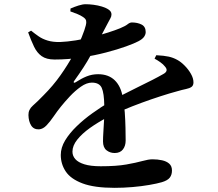

<svg xmlns="http://www.w3.org/2000/svg" viewBox="-20 -834 1040 918"><path d="M128.7 -687.4 114.5 -679.2Q128.7 -640.2 142.7 -611Q156.6 -581.8 179.2 -565.6Q201.9 -549.4 241 -549.4Q305.9 -549.4 369.2 -559.1Q432.5 -568.8 487.4 -583.2Q542.3 -597.6 582.8 -612.2Q623.2 -626.8 641.4 -636.6Q661.1 -646.8 668.9 -658.1Q676.6 -669.4 676.6 -680.6Q676.6 -706.7 656.8 -716.7Q637.1 -726.6 610.5 -726.6Q600.7 -726.6 590.2 -718.1Q579.7 -709.5 554.2 -698.9Q531.6 -689.6 497.5 -678.7Q463.4 -667.8 423.2 -657.7Q383 -647.5 342.4 -641Q301.7 -634.5 267.2 -633.1Q232.9 -632.4 208 -640Q183.1 -647.5 164.6 -660.4Q146.1 -673.2 128.7 -687.4ZM580.8 -162.3Q580.8 -186.9 580 -222.2Q579.3 -257.6 576.6 -296.3Q573.9 -335.1 566.8 -368.6Q558.4 -421.3 528.5 -450.3Q498.5 -479.2 449.2 -479.2Q419.7 -479.2 393.8 -468.6Q367.8 -458 341.2 -440.4Q335.4 -436.9 333.1 -439.4Q330.7 -441.9 334.4 -446.7Q385.8 -517.8 412.1 -566.9Q438.3 -615.9 450.6 -638.3Q461.7 -659.2 473.8 -682.4Q486 -705.6 495.9 -724.3Q503.2 -738.6 508.1 -747Q513 -755.4 513 -765.4Q513 -778.5 500.2 -787.5Q487.4 -796.6 467.6 -802.6Q447.7 -808.6 427 -811.2Q406.3 -813.8 390.5 -813.8Q376.1 -814.1 355.4 -807.6Q334.8 -801.1 317.1 -793.2L316.4 -779.5Q335.6 -772.7 350.6 -766.6Q365.6 -760.4 376.5 -753Q390 -744.4 391.9 -734.7Q393.7 -725.1 390.4 -713.3Q386 -694.1 370.8 -656.3Q355.5 -618.5 330 -571.3Q304.4 -524 269 -473.9Q233.5 -423.7 188.1 -378.3Q158.7 -347.9 137 -328.9Q115.3 -309.9 116 -283.6Q116.7 -253.8 128.9 -234.3Q141 -214.7 166.4 -215.5Q185.6 -216.9 202.3 -234.4Q219.1 -251.9 236.2 -277Q253.4 -302.2 271.2 -324.3Q289.1 -346.6 313.9 -373.2Q338.8 -399.8 366.5 -419.4Q394.2 -439 419.3 -439Q455 -439 466.4 -413.9Q477.8 -388.8 478.6 -328Q479.2 -294.5 477.7 -262.8Q476.2 -231.1 474.3 -204.1Q472.5 -177 472.5 -158.2Q472.5 -128.8 489.2 -115.6Q506 -102.4 528.1 -102.4Q554.4 -102.4 567.6 -119.4Q580.8 -136.4 580.8 -162.3ZM727.2 -570 719 -553.5Q732.6 -546.5 746.8 -536.3Q761 -526.1 768 -516.8Q778.3 -505.5 776.4 -496.6Q774.6 -487.6 761.1 -480.2Q738.5 -467.2 706.6 -450.9Q674.6 -434.7 638.4 -417Q602.3 -399.2 567 -381.1Q531.6 -363 503.8 -346.6Q463.2 -322.2 422 -292.8Q380.7 -263.4 346.6 -230.3Q312.4 -197.3 291.5 -162.8Q270.6 -128.2 270.6 -93.1Q270.6 -49.6 294.4 -14Q318.1 21.6 374.4 42.8Q430.7 64.1 528 64.1Q570.2 64.1 613.5 60.4Q656.7 56.7 694 50.2Q731.4 43.7 753.9 37.1Q781.3 28.9 791.7 15.4Q802.2 1.9 802.2 -18.9Q802.2 -40 789 -51.6Q775.8 -63.1 754.6 -67.7Q733.5 -72.3 709 -72.3Q689.9 -72.3 660.5 -64.1Q631.2 -55.9 583.9 -47.5Q536.5 -39.1 461.8 -39.1Q413.3 -39.1 383.6 -48.4Q353.8 -57.6 340.1 -73.2Q326.4 -88.8 326.4 -108.8Q326.4 -137.4 349.2 -166.2Q372 -194.9 410.2 -222.2Q448.5 -249.5 494 -273.2Q526.3 -289.9 568.8 -307.8Q611.3 -325.8 657.4 -342.7Q703.5 -359.6 747.5 -373.8Q791.5 -388.1 826.4 -397.4Q851.7 -404.8 869.1 -408.3Q886.4 -411.8 895.7 -418.5Q905 -425.2 905 -440.2Q905 -459.5 893 -480.7Q881.1 -501.8 863 -520.1Q845 -538.4 827.4 -547.8Q808.7 -558.3 786.7 -563.2Q764.8 -568.1 727.2 -570Z"/></svg>

Font: Noto Serif KR
Style: Regular
Weight: 200
Designer: Ryoko NISHIZUKA 西塚涼子 (kana & ideographs); Frank Grießhammer (Latin, Greek & Cyrillic); Wenlong ZHANG 张文龙 (bopomofo); San
Foundry: Adobe
Version: Version 2.001;hotconv 1.1.0;makeotfexe 2.6.0